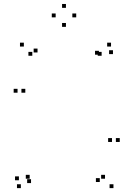

<svg xmlns="http://www.w3.org/2000/svg" viewBox="-20 -960 660 990"><path d="M565 10V-10H545V10ZM597.5 -228V-248H577.5V-228ZM557.5 -228V-248H537.5V-228ZM494.5 -21.5V-41.5H474.5V-21.5ZM521.5 -38.5V-58.5H501.5V-38.5ZM133 -38.5V-58.5H113V-38.5ZM140 -16V-36H120V-16ZM562.5 -681V-701H542.5V-681ZM552.5 -720V-740H532.5V-720ZM103 -720V-740H83V-720ZM70.5 -482V-502H50.5V-482ZM110.5 -482V-502H90.5V-482ZM173.5 -689.5V-709.5H153.5V-689.5ZM146.5 -672.5V-692.5H126.5V-672.5ZM504 -672.5V-692.5H484V-672.5ZM490 -678V-698H470V-678ZM77.5 -30.5V-50.5H57.5V-30.5ZM87.5 10V-10H67.5V10ZM373 -870.5V-890.5H353V-870.5ZM320 -919.5V-939.5H300V-919.5ZM267 -870.5V-890.5H247V-870.5ZM320 -821.5V-841.5H300V-821.5Z"/></svg>

Font: Monaspace Xenon Dots Var
Style: Regular
Weight: 400
Designer: Riley Cran and the Lettermatic Team
Version: Version 1.100 (Monaspace Xenon Dots)